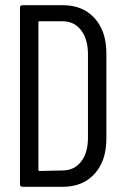

<svg xmlns="http://www.w3.org/2000/svg" viewBox="-20 -720 482 740"><path d="M57 -10V-690Q57 -700 67 -700H222Q299 -700 344.5 -650Q390 -600 390 -514V-186Q390 -100 344.5 -50Q299 0 222 0H67Q57 0 57 -10ZM132 -61 221 -63Q266 -63 292.5 -97Q319 -131 319 -189V-511Q319 -569 292.5 -603.5Q266 -638 221 -638H132Q128 -638 128 -634V-65Q128 -61 132 -61Z"/></svg>

Font: Barlow Condensed
Style: Regular
Weight: 400
Width: 3
Designer: Jeremy Tribby
Foundry: Tribby Type
Version: Version 1.500